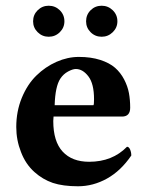

<svg xmlns="http://www.w3.org/2000/svg" viewBox="-20 -648 524 674"><path d="M282.2 -573.2Q282.2 -596.2 298.1 -612.1Q314 -627.9 336.9 -627.9Q359.4 -627.9 375.7 -612.1Q392.1 -596.2 392.1 -573.2Q392.1 -550.8 375.7 -534.9Q359.4 -519 336.9 -519Q314 -519 298.1 -534.9Q282.2 -550.8 282.2 -573.2ZM96.2 -573.2Q96.2 -596.2 112.3 -612.1Q128.4 -627.9 150.9 -627.9Q173.8 -627.9 189.9 -612.1Q206.1 -596.2 206.1 -573.2Q206.1 -550.8 189.9 -534.9Q173.8 -519 150.9 -519Q128.4 -519 112.3 -534.9Q96.2 -550.8 96.2 -573.2ZM171.9 -278.8H308.1Q310.1 -280.8 310.1 -299.8Q310.1 -354 290.3 -379.9Q270.5 -405.8 246.1 -405.8Q235.4 -405.8 219 -397Q202.6 -388.2 191.9 -372.1Q173.8 -344.7 171.9 -278.8ZM425.8 -132.8Q432.6 -132.8 436.8 -123Q440.9 -113.3 440.9 -102.1Q404.3 -48.3 355.7 -21.2Q307.1 5.9 253.9 5.9Q201.2 5.9 165.5 -5.9Q129.9 -18.1 101.1 -43.9Q69.8 -71.8 53.7 -114.3Q37.1 -156.2 37.1 -202.1Q37.1 -257.3 56.6 -304.7Q76.2 -352.1 107.7 -382.8Q139.2 -413.6 178.2 -430.9Q217.3 -448.2 256.8 -448.2Q299.3 -448.2 331.8 -437.7Q364.3 -427.2 383.8 -410.2Q403.3 -393.1 415.8 -369.1Q428.2 -345.2 432.6 -321.3Q437 -297.4 437 -270Q437 -238.8 408.2 -238.8H168Q168 -236.3 167.5 -231.4Q167 -226.6 167 -223.1Q167 -151.4 200 -115.7Q232.9 -80.1 293 -80.1Q374.5 -80.1 425.8 -132.8Z"/></svg>

Font: Linux Libertine G
Style: Bold
Weight: 700
Designer: Philipp H. Poll
Foundry: Philipp H. Poll
Version: Version 5.0.3